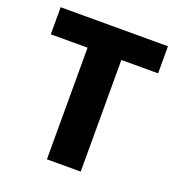

<svg xmlns="http://www.w3.org/2000/svg" viewBox="-128 -808 847 913"><g transform="rotate(20 295.5 -351.0)"><path d="M567 -702V-565H381V0H210V-565H24V-702Z"/></g></svg>

Font: MSTAGE
Style: Bold
Weight: 700
Designer: Ninad Kale (Devanagari), Jonny Pinhorn (Latin)
Foundry: Indian Type Foundry
Version: 4.004